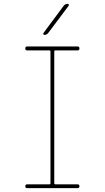

<svg xmlns="http://www.w3.org/2000/svg" viewBox="-20 -970 540 990"><path d="M209 -790Q205.1 -790 203.6 -793.5Q202.1 -796.9 204.1 -799.8L308.6 -940.4Q316.4 -950.2 329.1 -950.2Q333 -950.2 334.5 -946.8Q335.9 -943.4 334 -940.4L228.5 -799.8Q220.7 -790 209 -790ZM235.4 -19.5Q240.2 -19.5 240.2 -25.4V-705.1Q240.2 -710 235.4 -710H120.1Q110.4 -710 110.4 -720.2Q110.4 -730.5 120.1 -730.5H379.9Q389.6 -730.5 389.6 -720.2Q389.6 -710 379.9 -710H264.6Q259.8 -710 259.8 -705.1V-25.4Q259.8 -20.5 264.6 -19.5H379.9Q389.6 -19.5 389.6 -9.8Q389.6 0 379.9 0H120.1Q110.4 0 110.4 -9.8Q110.4 -19.5 120.1 -19.5Z"/></svg>

Font: Rounded-X Mgen+ 1m thin
Style: Regular
Weight: 100
Designer: [Source Han Sans]
Ryoko NISHIZUKA  (kana & ideographs); Paul D. Hunt (Latin, Greek & Cyrillic); Wenlong ZHANG  (bopomofo
Version: Version 1.059.20150602